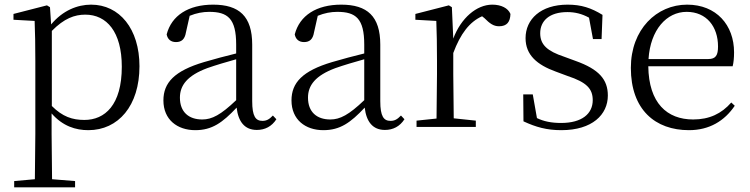

<svg xmlns="http://www.w3.org/2000/svg" viewBox="-20 -546 3225 826"><path d="M360 14C489 14 580 -91 580 -261C580 -422 494 -526 372 -526C313 -526 250 -501 200 -441L195 -515L182 -523L38 -486V-461L129 -456C131 -406 132 -351 132 -282V30L130 225L41 233V260H303V233L204 225L202 30V-58C250 -3 306 14 360 14ZM203 -413C256 -467 301 -483 347 -483C439 -483 504 -409 504 -259C504 -94 431 -30 343 -30C291 -30 249 -44 203 -90Z M1085 13C1120 13 1149 -2 1169 -33L1154 -49C1138 -32 1126 -26 1109 -26C1080 -26 1065 -45 1065 -111V-354C1065 -476 1009 -526 897 -526C790 -526 718 -479 697 -398C701 -377 715 -365 737 -365C760 -365 775 -376 780 -407L796 -478C825 -490 853 -495 880 -495C960 -495 996 -466 996 -354V-316C951 -305 902 -292 858 -279C730 -241 683 -190 683 -114C683 -31 743 14 820 14C892 14 937 -18 998 -83C1005 -23 1032 13 1085 13ZM996 -115C930 -52 892 -32 850 -32C792 -32 754 -64 754 -126C754 -179 786 -221 872 -253C909 -266 953 -279 996 -291Z M1636 13C1671 13 1700 -2 1720 -33L1705 -49C1689 -32 1677 -26 1660 -26C1631 -26 1616 -45 1616 -111V-354C1616 -476 1560 -526 1448 -526C1341 -526 1269 -479 1248 -398C1252 -377 1266 -365 1288 -365C1311 -365 1326 -376 1331 -407L1347 -478C1376 -490 1404 -495 1431 -495C1511 -495 1547 -466 1547 -354V-316C1502 -305 1453 -292 1409 -279C1281 -241 1234 -190 1234 -114C1234 -31 1294 14 1371 14C1443 14 1488 -18 1549 -83C1556 -23 1583 13 1636 13ZM1547 -115C1481 -52 1443 -32 1401 -32C1343 -32 1305 -64 1305 -126C1305 -179 1337 -221 1423 -253C1460 -266 1504 -279 1547 -291Z M1930 -318C1961 -401 2000 -452 2054 -476L2064 -468C2087 -445 2103 -433 2127 -433C2161 -433 2175 -452 2176 -486C2166 -511 2136 -526 2098 -526C2030 -526 1963 -468 1930 -380L1924 -515L1911 -523L1767 -486V-461L1857 -456C1859 -406 1860 -354 1860 -285V-227L1858 -36L1772 -27V0H2027V-27L1932 -37L1930 -227Z M2395 14C2528 14 2595 -53 2595 -135C2595 -204 2557 -248 2456 -284L2407 -302C2335 -326 2304 -353 2304 -403C2304 -456 2343 -494 2421 -494C2453 -494 2483 -487 2514 -470L2531 -378H2568L2572 -482C2523 -512 2481 -526 2422 -526C2306 -526 2241 -463 2241 -382C2241 -309 2291 -267 2371 -238L2422 -219C2504 -192 2530 -164 2530 -115C2530 -57 2484 -17 2394 -17C2351 -17 2319 -24 2290 -38L2272 -140H2231L2232 -24C2286 1 2332 14 2395 14Z M2944 14C3032 14 3097 -26 3141 -91L3126 -105C3084 -57 3032 -32 2962 -32C2850 -32 2771 -102 2769 -261H3132C3136 -277 3138 -297 3138 -321C3138 -438 3062 -526 2936 -526C2805 -526 2694 -420 2694 -254C2694 -74 2799 14 2944 14ZM2770 -292C2778 -418 2848 -495 2934 -495C3020 -495 3069 -431 3069 -346C3069 -309 3060 -292 3027 -292Z"/></svg>

Font: Noto Serif CJK SC Light
Style: Regular
Weight: 300
Designer: Ryoko NISHIZUKA 西塚涼子 (kana & ideographs); Frank Grießhammer (Latin, Greek & Cyrillic); Wenlong ZHANG 张文龙 (bopomofo); San
Foundry: Adobe
Version: Version 2.001;hotconv 1.1.0;makeotfexe 2.6.0